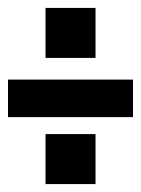

<svg xmlns="http://www.w3.org/2000/svg" viewBox="-20 -574 352 480"><path d="M0 -375H312.5V-281.2H0ZM93.8 -554.2H218.8V-429.2H93.8ZM93.8 -238.8H218.8V-113.8H93.8Z"/></svg>

Font: Oswald
Style: Stencbab
Weight: 400
Designer: Mathieu Le Lay
Foundry: Mathieu Le Lay
Version: Version 1.000